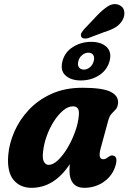

<svg xmlns="http://www.w3.org/2000/svg" viewBox="-20 -889 616 920"><path d="M462.5 -179Q448 -126 474.5 -126Q482.5 -126 488.5 -129.5Q494.5 -133 502.5 -139Q514 -147 523.5 -143Q548 -137 531 -87.5Q514.5 -42 474.2 -15.5Q434 11 383 11Q349 11 331 -10.2Q313 -31.5 313 -69.5Q313 -86.5 314.5 -102.5Q239.5 11 131 11Q76 11 44.5 -27.5Q13 -66 19.5 -145.5Q24 -201.5 48.8 -258.2Q73.5 -315 118.2 -362.8Q163 -410.5 227.2 -439.5Q291.5 -468.5 374.5 -468.5Q473 -468.5 511.2 -448.5Q549.5 -428.5 545.5 -393.5Q543.5 -374.5 534.2 -364.5Q525 -354.5 515 -344.2Q505 -334 499.5 -314.5ZM186.5 -163Q182 -129 190.5 -114Q199 -99 213 -99Q234.5 -99 258.5 -122Q282.5 -145 304 -181.2Q325.5 -217.5 340.5 -259.5Q355.5 -301.5 358 -339.5Q361.5 -379.5 329.5 -379.5Q306.5 -379.5 283 -360Q259.5 -340.5 239 -308.8Q218.5 -277 204.5 -239Q190.5 -201 186.5 -163ZM444 -813.5Q472.5 -843.5 498.2 -859.5Q524 -875.5 550 -865.5Q571.5 -856.5 575.2 -835Q579 -813.5 566.5 -791.5Q554 -771 534 -758.5Q514 -746 480 -735.5L403 -706.5Q392 -703 382 -704.8Q372 -706.5 369 -714.5Q365.5 -723.5 371 -732.5Q376.5 -741.5 384.5 -750.5ZM367.5 -503.5Q319.5 -503.5 293.5 -527.8Q267.5 -552 279.5 -596.5Q291 -640 330 -664.2Q369 -688.5 416.5 -688.5Q465.5 -688.5 491 -663.8Q516.5 -639 505 -596.5Q493.5 -553 454.8 -528.2Q416 -503.5 367.5 -503.5ZM403.5 -636.5Q387.5 -636.5 373.8 -625.2Q360 -614 355.5 -596Q350.5 -578 358 -566.8Q365.5 -555.5 382 -555.5Q398 -555.5 411.2 -567Q424.5 -578.5 429 -596Q434 -613.5 427 -625Q420 -636.5 403.5 -636.5Z"/></svg>

Font: Fraunces 72pt S100
Style: Bold Italic
Weight: 700
Italic angle: -16°
Version: Version 1.000; ttfautohint (v1.8.3)